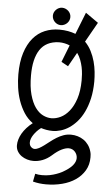

<svg xmlns="http://www.w3.org/2000/svg" viewBox="-64 -712 605 1063"><g transform="rotate(5 239.0 -180.0)"><path d="M379.9 -495.1Q401.4 -473.1 415 -446Q428.7 -418.9 436.5 -390.1Q444.3 -361.3 447.3 -332.5Q450.2 -303.7 450.2 -278.8Q449.7 -226.6 440.2 -184.8Q430.7 -143.1 415 -110.6Q399.4 -78.1 378.9 -54.7Q358.4 -31.2 335.7 -16.1Q313 -1 289.3 6.1Q265.6 13.2 244.1 13.2Q226.1 13.2 209.7 10.3Q193.4 7.3 179.2 2.9Q166.5 12.2 156.5 22.9Q146.5 33.7 139.2 44.7Q131.8 55.7 127.9 66.4Q124 77.1 124 86.9Q124 103.5 133.5 112.3Q143.1 121.1 151.9 121.1Q164.6 121.1 177.7 114Q190.9 106.9 205.3 96.2Q219.7 85.4 235.6 73Q251.5 60.5 268.8 49.8Q286.1 39.1 305.7 32Q325.2 24.9 347.2 24.9Q366.7 24.9 384.8 30.3Q402.8 35.6 418.2 46.1Q433.6 56.6 444.8 72.3Q456.1 87.9 461.9 108.9Q464.4 117.2 465.1 125Q465.8 132.8 465.8 141.1Q465.8 182.1 447 213.9Q428.2 245.6 396.5 267.3Q364.7 289.1 322.5 300Q280.3 311 232.9 311Q214.8 311 196.5 308.8Q178.2 306.6 160.2 301.8L168.9 257.8Q178.7 260.3 188.2 261.2Q197.8 262.2 207 262.2Q230.5 262.2 250.5 258.1Q270.5 253.9 285.2 248.5Q302.2 242.7 316.9 234.9Q356.4 212.9 373.3 192.4Q390.1 171.9 390.1 151.9Q390.1 141.6 386.5 132.6Q382.8 123.5 376.5 116.5Q370.1 109.4 361.3 105.2Q352.5 101.1 341.8 101.1Q324.7 101.1 302.2 112.1Q279.8 123 252 147.9Q228.5 168.5 203.1 178.2Q177.7 188 151.9 188Q134.8 188 117.4 182.9Q100.1 177.7 86.2 168Q72.3 158.2 63.2 143.3Q54.2 128.4 54.2 108.9Q54.2 93.8 59.1 76.9Q64 60.1 73.7 43.2Q83.5 26.4 97.9 10.3Q112.3 -5.9 130.9 -20Q101.6 -41 82 -71.5Q62.5 -102.1 50.3 -137.2Q38.1 -172.4 33 -209.7Q27.8 -247.1 27.8 -282.2Q27.8 -351.6 43.7 -401.9Q59.6 -452.1 87.2 -484.9Q114.7 -517.6 152.1 -533.2Q189.5 -548.8 232.9 -548.8Q259.3 -548.8 281.7 -544.7Q304.2 -540.5 323.2 -533.2L371.1 -654.8L441.9 -605ZM379.9 -279.8Q379.9 -294.9 378.7 -314Q377.4 -333 373.3 -353Q369.1 -373 361.6 -392.8Q354 -412.6 341.8 -429.2L297.9 -351.1L259.8 -372.1L296.9 -466.8Q284.2 -472.2 269 -475.6Q253.9 -479 235.8 -479Q164.6 -476.1 131.3 -425.8Q98.1 -375.5 98.1 -283.2Q98.1 -219.7 110.1 -176.3Q122.1 -132.8 141.1 -106.2Q160.2 -79.6 183.8 -67.9Q207.5 -56.2 231 -56.2Q255.9 -56.2 282 -68.6Q308.1 -81.1 329.8 -108.2Q351.6 -135.3 365.5 -177.5Q379.4 -219.7 379.9 -279.8ZM287.1 -623Q287.1 -612.8 283.2 -604Q279.3 -595.2 272.5 -588.6Q265.6 -582 256.6 -578.1Q247.6 -574.2 237.8 -574.2Q228 -574.2 219.5 -578.1Q210.9 -582 204.3 -588.6Q197.8 -595.2 193.8 -604Q189.9 -612.8 189.9 -623Q189.9 -632.8 193.8 -641.4Q197.8 -649.9 204.3 -656.5Q210.9 -663.1 219.5 -667Q228 -670.9 237.8 -670.9Q247.6 -670.9 256.6 -667Q265.6 -663.1 272.5 -656.5Q279.3 -649.9 283.2 -641.4Q287.1 -632.8 287.1 -623Z"/></g></svg>

Font: Englebert
Style: Regular
Weight: 400
Designer: Astigmatic (AOETI)
Foundry: Astigmatic (AOETI)
Version: Version 1.000